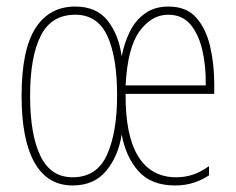

<svg xmlns="http://www.w3.org/2000/svg" viewBox="-20 -557 722 587"><path d="M495 -537Q550 -537 580 -503Q610 -469 622.5 -415Q635 -361 635 -301V-270H364Q363 -143 402.5 -79Q442 -15 519 -15Q544 -15 568 -22.5Q592 -30 619 -49V-21Q598 -7 572.5 1.5Q547 10 515 10Q443 10 404 -33Q365 -76 352 -146Q342 -80 305 -35Q268 10 202 10Q125 10 85.5 -60Q46 -130 46 -264Q46 -405 88.5 -471Q131 -537 210 -537Q275 -537 309 -494Q343 -451 352 -385Q360 -426 377 -460.5Q394 -495 423.5 -516Q453 -537 495 -537ZM210 -512Q137 -512 104.5 -447.5Q72 -383 72 -264Q72 -146 103.5 -80.5Q135 -15 202 -15Q276 -15 307 -83.5Q338 -152 338 -265Q338 -383 308 -447.5Q278 -512 210 -512ZM494 -512Q444 -512 407 -462Q370 -412 364 -296H609Q610 -355 598.5 -404Q587 -453 562 -482.5Q537 -512 494 -512Z"/></svg>

Font: Noto Sans Lao Looped ExtraCondensed Thin
Style: Regular
Weight: 100
Width: 2
Designer: Mark Frömberg, Ben Mitchell
Foundry: The Fontpad Ltd
Version: Version 1.002; ttfautohint (v1.8.4.7-5d5b)